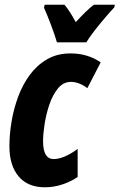

<svg xmlns="http://www.w3.org/2000/svg" viewBox="-20 -786 508 816"><path d="M171 10Q98 10 59 -36.5Q20 -83 20 -165Q20 -214 29 -268.5Q38 -323 57 -374.5Q76 -426 106.5 -467.5Q137 -509 180 -534Q223 -559 280 -559Q352 -559 408 -521L351 -411Q337 -423 318 -430.5Q299 -438 282 -438Q249 -438 226.5 -410.5Q204 -383 190 -342Q176 -301 169.5 -258.5Q163 -216 163 -186Q163 -110 208 -110Q251 -110 310 -153V-34Q285 -16 247.5 -3Q210 10 171 10ZM222 -606Q213 -637 197 -679.5Q181 -722 167 -753L170 -766H254Q265 -753 277 -734.5Q289 -716 302 -692Q325 -717 344 -735.5Q363 -754 379 -766H468L466 -755Q450 -738 426 -710Q402 -682 380 -653.5Q358 -625 347 -606Z"/></svg>

Font: Noto Sans ExtraCondensed ExtraBold
Style: Italic
Weight: 800
Width: 2
Italic angle: -12°
Designer: Monotype Design Team
Foundry: Monotype Imaging Inc.
Version: Version 2.013; ttfautohint (v1.8.4.7-5d5b)